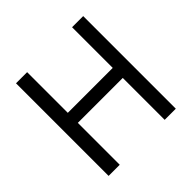

<svg xmlns="http://www.w3.org/2000/svg" viewBox="-172 -831 988 988"><g transform="rotate(-45 321.5 -337.0)"><path d="M485 -674H566V0H485V-305H158V0H77V-674H158V-378H485Z"/></g></svg>

Font: Hind Regular
Style: Regular
Weight: 400
Designer: Manushi Parikh, Satya Rajpurohit
Foundry: Indian Type Foundry
Version: Version 1.201;PS 1.0;hotconv 1.0.78;makeotf.lib2.5.61930; tt